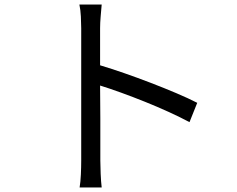

<svg xmlns="http://www.w3.org/2000/svg" viewBox="-20 -794 1040 844"><path d="M337 -88V-670Q337 -691 335.5 -721Q334 -751 329 -774H427Q425 -751 422.5 -722Q420 -693 420 -670Q420 -639 420 -596.5Q420 -554 420 -507Q470 -492 527.5 -472Q585 -452 643.5 -429.5Q702 -407 755 -384.5Q808 -362 847 -342L813 -257Q772 -279 721.5 -302Q671 -325 617.5 -346.5Q564 -368 513 -386.5Q462 -405 420 -418Q421 -343 421 -273Q421 -203 421 -153Q421 -103 421 -88Q421 -65 422.5 -30Q424 5 427 30H330Q334 6 335.5 -27Q337 -60 337 -88Z"/></svg>

Font: Source Han Sans SC
Style: Regular
Weight: 400
Designer: Ryoko NISHIZUKA 西塚涼子 (kana, bopomofo & ideographs); Paul D. Hunt (Latin, Greek & Cyrillic); Sandoll Communications 산돌커뮤니
Foundry: Adobe
Version: Version 2.002;hotconv 1.0.116;makeotfexe 2.5.65601; ttfautoh